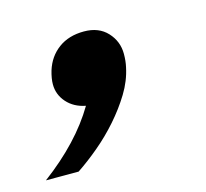

<svg xmlns="http://www.w3.org/2000/svg" viewBox="-121 -209 444 414"><g transform="rotate(-15 100.5 -2.5)"><path d="M-65 142Q18 80 60 9Q34 4 18.5 -13.5Q3 -31 3 -54Q3 -67 8 -84Q17 -113 40 -130Q63 -147 97 -147Q130 -147 149 -126.5Q168 -106 168 -78Q168 -62 165 -49Q159 -20 142.5 7Q126 34 104 59Q82 84 57 105Q32 126 8 142H-65Z"/></g></svg>

Font: IBM Plex Serif SemiBold
Style: Italic
Weight: 600
Italic angle: -14°
Designer: Mike Abbink, Paul van der Laan, Pieter van Rosmalen
Foundry: Bold Monday
Version: Version 2.5